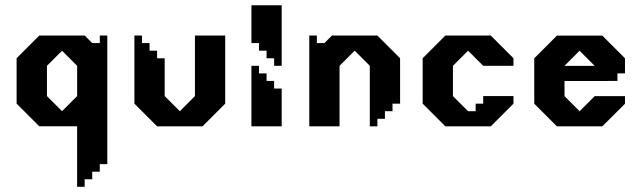

<svg xmlns="http://www.w3.org/2000/svg" viewBox="-20 -487 2468 740"><path d="M364.7 -350V-320.9H335.5L306.4 -350H131.3L44 -262.6V-87.6L131.3 -0.3H277.2V233H306.3V203.9H335.4V174.8H364.5V145.7H393.6V-350ZM277.3 -116.7 219.1 -58.4 160.9 -116.7V-233.3L219.1 -291.5L277.3 -233.3Z M731.3 -350V-116.7L673 -58.4L614.7 -116.7V-262.5H585.5V-291.7H556.4V-320.9H527.2V-350H498V-87.5L585.5 0H760.5L848 -87.5V-350Z M949 -466.7V-320.9H978.2V-291.7H1007.4V-262.5H1036.5V-233.4H1065.7V-466.7ZM1036.5 -175H1007.4V-204.2H978.2V-233.4H949V0H1065.7V-145.9H1036.5Z M1434.5 -350H1259.5L1230.3 -320.9H1201.2V-350H1172V0H1288.7V-233.4L1347 -291.7L1405.3 -233.4V0H1434.5V-29.2H1463.6V-58.4H1492.8V-87.5H1522V-262.5Z M1784 -291.7 1842.3 -233.4H1959V-262.5L1871.5 -350H1696.5L1609 -262.5V-87.5L1696.5 0H1871.5L1959 -87.5V-116.7H1842.3V-87.5H1813.2V-58.4H1784L1725.7 -116.7V-233.4Z M2359.7 -175V-204.1H2388.8V-262.3L2301.4 -349.7H2126.4L2039.1 -262.3V-87.3L2126.4 0H2301.4L2388.8 -87.3V-116.5H2272.1L2213.9 -58.2L2155.7 -116.5V-174.7ZM2213.8 -291.5 2272 -233.2H2155.6Z"/></svg>

Font: Stepalange Short
Style: Regular
Weight: 400
Designer: Szymon Furjan
Version: Version 1.001;Fontself Maker 3.5.8